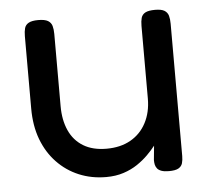

<svg xmlns="http://www.w3.org/2000/svg" viewBox="-42 -518 626 574"><g transform="rotate(-5 271.0 -231.5)"><path d="M254.8 10.8Q210.5 10.8 173.1 -4.9Q135.8 -20.5 107.8 -49.8Q79.8 -79 64.2 -120.1Q48.8 -161.2 48.8 -213V-430Q48.8 -444 51.6 -454Q54.5 -464 64.1 -469.2Q73.8 -474.5 92.5 -474.5Q112.2 -474.5 121.8 -468.9Q131.2 -463.2 134.1 -453.1Q137 -443 137 -429V-212.2Q137 -170.5 151.1 -139.1Q165.2 -107.8 193.4 -90.6Q221.5 -73.5 263 -73.5Q305.2 -73.5 335.5 -90.8Q365.8 -108 382.2 -139.4Q398.8 -170.8 398.8 -212.2V-430.2Q398.8 -444.2 401.6 -454.2Q404.5 -464.2 414.1 -469.4Q423.8 -474.5 443.2 -474.5Q462.2 -474.5 471.4 -468.9Q480.5 -463.2 483.4 -453.1Q486.2 -443 486.2 -429.2V-32Q486.2 -19.8 483.4 -10.2Q480.5 -0.8 471.2 4.4Q462 9.5 442.5 9.5Q429 9.5 420.6 6.5Q412.2 3.5 408 -1.6Q403.8 -6.8 402.2 -13.4Q400.8 -20 400.8 -27.2L405 -70.2Q395.2 -57.5 381.2 -43.5Q367.2 -29.5 348.8 -17Q330.2 -4.5 306.9 3.1Q283.5 10.8 254.8 10.8Z"/></g></svg>

Font: Fredoka Light
Style: Regular
Weight: 300
Designer: Ben Nathan
Foundry: Milena B. Brandão, Ben Nathan
Version: Version 2.001